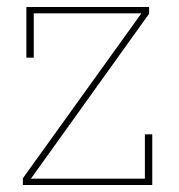

<svg xmlns="http://www.w3.org/2000/svg" viewBox="-20 -526 508 546"><path d="M45 -19 382 -488H76V-362H55V-506H404V-487L68 -18H392V-144H413V0H45Z"/></svg>

Font: IBM Plex Serif Thin
Style: Regular
Weight: 100
Designer: Mike Abbink, Paul van der Laan, Pieter van Rosmalen
Foundry: Bold Monday
Version: Version 3.001